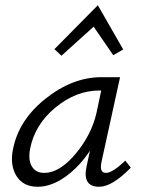

<svg xmlns="http://www.w3.org/2000/svg" viewBox="-20 -709 545 734"><path d="M338 -607 215 -496 188 -521 354 -689 451 -520 413 -498ZM459 -95 480 -68Q409 5 359 5Q294 5 311 -73L324 -133Q283 -71 229.5 -33Q176 5 124 5Q68 5 42.5 -37Q17 -79 30 -140Q52 -251 155 -332.5Q258 -414 368 -414H439L368 -90Q359 -48 385 -48Q410 -48 459 -95ZM149 -48Q208 -48 269 -121Q330 -194 349 -278L367 -363H360Q271 -363 192 -298Q113 -233 95 -140Q87 -97 102 -72.5Q117 -48 149 -48Z"/></svg>

Font: EauTestInfant
Style: Italic
Weight: 400
Italic angle: -12°
Designer: Christian Thalmann (Catharsis Fonts)
Version: Version 0.001;PS 000.001;hotconv 1.0.88;makeotf.lib2.5.64775